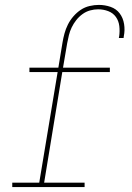

<svg xmlns="http://www.w3.org/2000/svg" viewBox="-20 -763 540 783"><path d="M30 0V-18H140L215 -469H100V-487H218L235 -590Q238 -608 243 -626.5Q248 -645 257 -663Q266 -681 279.5 -696.5Q293 -712 309.5 -723Q326 -734 345.5 -738.5Q365 -743 383 -743Q408 -743 431 -735Q454 -727 468 -708.5Q482 -690 486 -665Q490 -640 485 -616Q485 -614 484.5 -612Q484 -610 484 -608H465Q465 -610 465 -611.5Q465 -613 466 -615Q469 -636 466.5 -657Q464 -678 452.5 -694Q441 -710 421.5 -717.5Q402 -725 380 -725Q364 -725 347.5 -720.5Q331 -716 316.5 -705.5Q302 -695 291 -681Q280 -667 272.5 -651.5Q265 -636 261 -619.5Q257 -603 254 -587L237 -487H428V-469H234L160 -18H325V0Z"/></svg>

Font: Iosevka Curly Slab ThObl
Style: Regular
Weight: 100
Italic angle: -9°
Monospace: yes
Designer: Belleve Invis
Foundry: Belleve Invis
Version: Version 11.0.0; ttfautohint (v1.8.3)